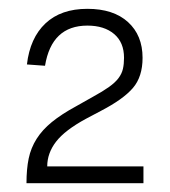

<svg xmlns="http://www.w3.org/2000/svg" viewBox="-20 -738 385 435"><path d="M40 -323Q40 -355 45 -379Q50 -403 63 -423.5Q76 -444 97.5 -461.5Q119 -479 152 -497L191 -519Q213 -531 227 -541Q241 -551 248.5 -561Q256 -571 258.5 -582Q261 -593 261 -607Q261 -642 238.5 -661Q216 -680 178 -680Q97 -680 82 -589L41 -592Q48 -652 83 -685Q118 -718 178 -718Q237 -718 270 -688Q303 -658 303 -607Q303 -564 281 -538.5Q259 -513 209 -487L175 -469Q127 -443 107 -417Q87 -391 87 -361H305V-323Z"/></svg>

Font: Geist ExtLt
Style: Regular
Weight: 400
Designer: Basement.studio, Andrés Briganti, Mateo Zaragoza
Foundry: Basement.studio, Vercel, Andrés Briganti, Guido Ferreyra, Mateo Zaragoza
Version: Version 1.401